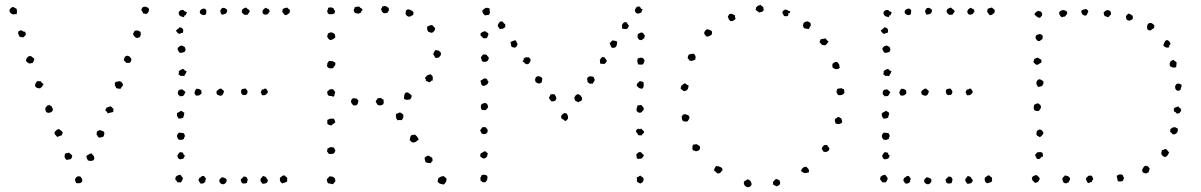

<svg xmlns="http://www.w3.org/2000/svg" viewBox="-20 -758 5010 801"><path d="M48.8 -698.2Q43.9 -700.2 40.5 -698.7Q37.1 -697.3 33.2 -698.2Q27.3 -700.2 22.9 -705.1Q18.6 -710 19.5 -714.8Q19.5 -716.8 22.9 -721.2Q26.4 -725.6 28.3 -726.6Q33.2 -730.5 38.6 -727.1Q43.9 -723.6 48.8 -721.7Q50.8 -716.8 50.8 -710Q50.8 -703.1 48.8 -698.2ZM589.8 -699.2Q585.9 -700.2 583.5 -701.2Q581.1 -702.1 578.1 -701.2Q573.2 -711.9 571.3 -713.9Q569.3 -715.8 569.3 -717.8Q573.2 -725.6 574.7 -727.1Q576.2 -728.5 577.1 -728.5Q580.1 -730.5 585.9 -730Q591.8 -729.5 595.7 -726.6Q604.5 -721.7 601.1 -712.4Q597.7 -703.1 589.8 -699.2ZM84 -626Q87.9 -621.1 87.9 -613.3Q85.9 -611.3 83.5 -608.4Q81.1 -605.5 78.1 -602.5Q73.2 -602.5 68.4 -603Q63.5 -603.5 60.5 -606.4Q58.6 -611.3 56.6 -615.7Q54.7 -620.1 56.6 -627Q59.6 -627 61 -628.9Q62.5 -630.9 66.4 -631.8Q75.2 -628.9 76.2 -628.4Q77.1 -627.9 77.1 -626ZM567.4 -624Q565.4 -620.1 566.9 -616.7Q568.4 -613.3 566.4 -609.4Q564.5 -603.5 558.1 -601.1Q551.8 -598.6 546.9 -600.6Q538.1 -608.4 536.1 -612.3Q534.2 -615.2 537.1 -621.1Q540 -627 542 -629.9Q546.9 -630.9 551.3 -630.9Q555.7 -630.9 559.6 -628.9ZM122.1 -514.6Q124 -507.8 121.1 -503.9Q118.2 -500 116.2 -495.1Q111.3 -495.1 107.9 -493.7Q104.5 -492.2 99.6 -494.1Q90.8 -500 90.3 -501.5Q89.8 -502.9 87.9 -503.9Q89.8 -512.7 91.8 -515.6Q93.8 -517.6 96.2 -520.5Q98.6 -523.4 103.5 -524.4Q110.4 -524.4 113.8 -520.5Q117.2 -516.6 122.1 -514.6ZM523.4 -497.1Q518.6 -495.1 514.2 -495.6Q509.8 -496.1 507.8 -495.1Q501 -502 499 -503.9Q497.1 -505.9 497.1 -507.8Q496.1 -511.7 498 -514.2Q500 -516.6 501 -521.5Q509.8 -526.4 512.7 -525.4Q515.6 -524.4 518.6 -523.4Q523.4 -518.6 526.4 -515.1Q529.3 -511.7 527.3 -504.9ZM162.1 -407.2Q157.2 -401.4 157.2 -399.9Q157.2 -398.4 156.2 -396.5Q153.3 -394.5 151.4 -393.1Q149.4 -391.6 147.5 -389.6Q131.8 -388.7 126 -399.4Q127 -414.1 136.7 -419.9Q141.6 -418.9 147.5 -418.9Q153.3 -418.9 153.3 -413.1ZM483.4 -387.7Q471.7 -387.7 469.2 -389.2Q466.8 -390.6 463.9 -390.6Q463.9 -397.5 459 -400.4Q460.9 -409.2 458 -412.1Q467.8 -418.9 469.2 -418Q470.7 -417 473.6 -418Q475.6 -420.9 479.5 -418.9Q483.4 -417 487.3 -416Q488.3 -411.1 491.2 -409.7Q494.1 -408.2 492.2 -400.4Q484.4 -391.6 484.4 -390.1Q484.4 -388.7 483.4 -387.7ZM184.6 -321.3Q188.5 -319.3 190.4 -316.9Q192.4 -314.5 196.3 -314.5Q196.3 -309.6 197.8 -307.6Q199.2 -305.7 201.2 -303.7Q200.2 -298.8 199.2 -295.9Q198.2 -293 193.4 -290Q183.6 -286.1 180.2 -287.6Q176.8 -289.1 172.9 -290Q170.9 -294.9 169.4 -299.3Q168 -303.7 169.9 -308.6Q175.8 -316.4 177.7 -317.9Q179.7 -319.3 183.6 -318.4ZM454.1 -304.7Q451.2 -294.9 453.1 -291L428.7 -285.2Q427.7 -290 424.8 -292.5Q421.9 -294.9 418.9 -297.9Q419.9 -301.8 421.9 -303.2Q423.8 -304.7 423.8 -308.6Q433.6 -312.5 437.5 -313.5Q441.4 -314.5 443.4 -313.5Q446.3 -311.5 447.8 -308.6Q449.2 -305.7 454.1 -304.7ZM242.2 -205.1Q239.3 -198.2 237.3 -193.4Q224.6 -189.5 218.8 -186.5Q213.9 -191.4 209.5 -197.3Q205.1 -203.1 210 -210Q218.8 -217.8 221.2 -218.8Q223.6 -219.7 227.5 -218.8Q236.3 -211.9 236.3 -211.9ZM412.1 -188.5Q406.2 -186.5 400.9 -184.6Q395.5 -182.6 389.6 -186.5Q385.7 -194.3 382.8 -196.3Q383.8 -201.2 383.8 -203.1Q383.8 -205.1 383.8 -209Q393.6 -213.9 394 -214.8Q394.5 -215.8 398.4 -214.8Q410.2 -210.9 411.1 -210Q412.1 -209 414.1 -208Q416 -202.1 415 -197.8Q414.1 -193.4 412.1 -188.5ZM266.6 -122.1Q276.4 -114.3 277.8 -112.8Q279.3 -111.3 281.2 -109.4Q281.2 -99.6 274.4 -93.8Q263.7 -91.8 260.7 -91.3Q257.8 -90.8 254.9 -92.8Q251 -100.6 249 -103.5Q250 -108.4 250.5 -111.3Q251 -114.3 250 -117.2Q254.9 -116.2 256.8 -118.7Q258.8 -121.1 263.7 -119.1ZM363.3 -118.2Q365.2 -112.3 368.7 -109.9Q372.1 -107.4 373 -101.6Q375 -90.8 366.2 -87.9Q357.4 -85 346.7 -88.9Q344.7 -92.8 342.8 -96.7Q340.8 -100.6 340.8 -107.4Q345.7 -112.3 347.7 -112.3Q349.6 -112.3 351.6 -114.3Q355.5 -118.2 357.9 -117.2Q360.4 -116.2 363.3 -118.2ZM314.5 -22.5Q317.4 -17.6 320.3 -14.6Q323.2 -11.7 323.2 -6.8Q324.2 2 315.9 4.9Q307.6 7.8 297.9 5.9Q295.9 1 293.9 -3.4Q292 -7.8 293.9 -12.7Q301.8 -23.4 306.2 -22.5Q310.5 -21.5 314.5 -22.5Z M836.9 -720.7Q837.9 -717.8 839.8 -716.3Q841.8 -714.8 840.8 -710Q840.8 -701.2 838.4 -698.2Q835.9 -695.3 831.1 -695.3Q826.2 -694.3 822.8 -696.8Q819.3 -699.2 815.4 -701.2Q810.5 -710.9 818.4 -717.8Q829.1 -723.6 831.5 -722.2Q834 -720.7 836.9 -720.7ZM1177.7 -726.6Q1185.5 -718.8 1188.5 -717.8Q1191.4 -709 1186.5 -703.1Q1177.7 -696.3 1174.8 -695.3Q1171.9 -694.3 1168 -695.3Q1163.1 -702.1 1161.1 -704.1Q1159.2 -706.1 1157.2 -710Q1158.2 -712.9 1159.2 -714.8Q1160.2 -716.8 1159.2 -720.7Q1164.1 -722.7 1168 -724.1Q1171.9 -725.6 1177.7 -726.6ZM759.8 -706.1Q756.8 -698.2 755.9 -697.3Q754.9 -696.3 754.9 -694.3Q750 -695.3 749.5 -692.4Q749 -689.5 747.1 -686.5Q734.4 -688.5 730 -692.9Q725.6 -697.3 725.6 -701.2Q724.6 -709 731 -713.4Q737.3 -717.8 746.1 -715.8Q748 -710.9 752.4 -710Q756.8 -709 759.8 -706.1ZM1022.5 -710Q1020.5 -707 1017.6 -703.6Q1014.6 -700.2 1012.7 -696.3Q1008.8 -697.3 1004.9 -696.3Q1001 -695.3 998 -697.3Q989.3 -705.1 989.3 -706.1Q988.3 -714.8 989.7 -716.3Q991.2 -717.8 992.2 -719.7Q994.1 -721.7 997.6 -723.1Q1001 -724.6 1005.9 -726.6Q1009.8 -724.6 1011.7 -721.7Q1013.7 -718.8 1018.6 -717.8ZM1099.6 -721.7Q1101.6 -718.8 1103.5 -715.8Q1105.5 -712.9 1104.5 -708Q1099.6 -705.1 1097.7 -699.2Q1085 -695.3 1083.5 -697.3Q1082 -699.2 1078.1 -699.2Q1078.1 -702.1 1076.2 -705.1Q1074.2 -708 1075.2 -710.9Q1076.2 -718.8 1088.9 -725.6Q1092.8 -724.6 1094.2 -722.2Q1095.7 -719.7 1099.6 -721.7ZM742.2 -620.1Q737.3 -621.1 734.4 -619.6Q731.4 -618.2 728.5 -616.2Q718.8 -620.1 713.9 -630.9Q726.6 -639.6 729.5 -644.5Q733.4 -643.6 737.8 -641.6Q742.2 -639.6 744.1 -633.8Q745.1 -631.8 744.1 -627.4Q743.2 -623 742.2 -620.1ZM754.9 -550.8Q750 -543 751 -543Q752 -543 750 -541Q744.1 -540 738.3 -538.1Q732.4 -536.1 727.5 -540Q724.6 -544.9 722.2 -548.8Q719.7 -552.7 721.7 -558.6Q731.4 -567.4 733.4 -566.9Q735.4 -566.4 737.3 -568.4Q741.2 -567.4 744.1 -565.4Q747.1 -563.5 751 -561.5Q752.9 -553.7 754.9 -550.8ZM758.8 -460.9Q754.9 -449.2 752 -447.3Q749 -445.3 750 -440.4Q745.1 -440.4 741.7 -441.4Q738.3 -442.4 734.4 -440.4Q731.4 -442.4 730 -444.3Q728.5 -446.3 724.6 -447.3Q724.6 -452.1 726.1 -453.6Q727.5 -455.1 725.6 -460Q729.5 -464.8 737.8 -468.8Q746.1 -472.7 751 -463.9ZM819.3 -381.8Q820.3 -377.9 820.3 -374.5Q820.3 -371.1 821.3 -369.1Q818.4 -364.3 811.5 -360.8Q804.7 -357.4 795.9 -360.4Q794.9 -364.3 793 -366.2Q791 -368.2 792 -375Q796.9 -385.7 797.9 -385.7Q798.8 -385.7 798.8 -387.7Q810.5 -387.7 813 -385.3Q815.4 -382.8 819.3 -381.8ZM753.9 -374Q748 -360.4 743.2 -357.4Q739.3 -357.4 736.3 -356.9Q733.4 -356.4 729.5 -356.4Q729.5 -359.4 726.6 -360.8Q723.6 -362.3 722.7 -365.2Q719.7 -377 728.5 -383.8Q732.4 -382.8 734.4 -384.3Q736.3 -385.7 741.2 -384.8Q744.1 -381.8 747.6 -379.4Q751 -377 753.9 -374ZM902.3 -388.7Q905.3 -385.7 908.7 -383.3Q912.1 -380.9 915 -377Q911.1 -364.3 907.2 -361.3Q903.3 -358.4 898.4 -358.4Q886.7 -362.3 885.7 -363.3Q881.8 -373 883.3 -375.5Q884.8 -377.9 885.7 -379.9Q896.5 -387.7 896.5 -387.7ZM1005.9 -361.3Q1002 -363.3 1000 -361.8Q998 -360.4 995.1 -361.3Q987.3 -365.2 987.8 -366.2Q988.3 -367.2 987.3 -369.1Q984.4 -374 985.8 -379.4Q987.3 -384.8 990.2 -386.7Q1001 -387.7 1001.5 -388.7Q1002 -389.6 1002.9 -389.6Q1014.6 -379.9 1012.7 -372.6Q1010.7 -365.2 1005.9 -361.3ZM1090.8 -387.7Q1093.8 -382.8 1096.2 -378.9Q1098.6 -375 1096.7 -370.1Q1086.9 -360.4 1083 -360.8Q1079.1 -361.3 1074.2 -360.4Q1071.3 -362.3 1070.8 -366.7Q1070.3 -371.1 1067.4 -373Q1069.3 -377 1070.3 -378.4Q1071.3 -379.9 1073.2 -384.8Q1079.1 -383.8 1081.5 -386.7Q1084 -389.6 1090.8 -387.7ZM745.1 -267.6Q740.2 -265.6 736.3 -264.2Q732.4 -262.7 724.6 -263.7Q723.6 -266.6 722.2 -268.1Q720.7 -269.5 718.8 -274.4Q718.8 -275.4 718.3 -279.8Q717.8 -284.2 718.8 -286.1Q730.5 -293 736.3 -295.9Q740.2 -293.9 742.7 -291.5Q745.1 -289.1 749 -288.1Q748 -276.4 746.6 -274.4Q745.1 -272.5 745.1 -267.6ZM747.1 -202.1Q749 -199.2 749.5 -196.3Q750 -193.4 752 -191.4Q751 -187.5 749 -185.5Q747.1 -183.6 748 -178.7Q735.4 -172.9 732.4 -174.3Q729.5 -175.8 724.6 -175.8Q722.7 -180.7 720.2 -183.6Q717.8 -186.5 718.8 -194.3Q724.6 -206.1 731 -204.6Q737.3 -203.1 747.1 -202.1ZM744.1 -120.1Q745.1 -112.3 747.6 -111.8Q750 -111.3 751 -109.4Q750 -106.4 748.5 -102.5Q747.1 -98.6 745.1 -96.7Q730.5 -90.8 725.6 -95.7Q720.7 -100.6 719.7 -108.4Q725.6 -119.1 727.5 -120.6Q729.5 -122.1 731.4 -124Q733.4 -122.1 737.8 -122.1Q742.2 -122.1 744.1 -120.1ZM732.4 3.9Q728.5 1 720.7 2.9Q718.8 0 716.8 -2.9Q714.8 -5.9 711.9 -7.8Q710.9 -12.7 711.9 -15.1Q712.9 -17.6 713.9 -21.5Q723.6 -28.3 726.1 -27.8Q728.5 -27.3 730.5 -29.3Q735.4 -27.3 737.3 -22.9Q739.3 -18.6 743.2 -15.6Q741.2 -2 732.4 3.9ZM832 -23.4Q833 -18.6 835.4 -17.6Q837.9 -16.6 838.9 -12.7Q838.9 -7.8 836.9 -5.9Q835 -3.9 836.9 1Q833 2 831.5 4.4Q830.1 6.8 825.2 7.8Q823.2 7.8 819.8 7.8Q816.4 7.8 814.5 5.9Q811.5 -2 810.1 -2Q808.6 -2 808.6 -3.9Q807.6 -6.8 809.1 -9.3Q810.5 -11.7 811.5 -15.6Q816.4 -17.6 820.3 -21.5Q824.2 -25.4 832 -23.4ZM1076.2 -24.4Q1081.1 -22.5 1085.9 -21Q1090.8 -19.5 1092.8 -12.7Q1099.6 -6.8 1097.2 -2.9Q1094.7 1 1092.8 4.9Q1088.9 6.8 1085 7.8Q1081.1 8.8 1075.2 8.8Q1072.3 5.9 1070.3 2.4Q1068.4 -1 1066.4 -3.9Q1066.4 -7.8 1067.4 -9.8Q1068.4 -11.7 1068.4 -15.6Q1074.2 -15.6 1076.2 -24.4ZM1013.7 -9.8Q1011.7 -4.9 1011.7 -1.5Q1011.7 2 1008.8 5.9Q992.2 10.7 987.3 2.9Q986.3 -3.9 984.9 -4.9Q983.4 -5.9 985.4 -10.7Q995.1 -18.6 995.1 -20Q995.1 -21.5 996.1 -21.5Q1007.8 -21.5 1009.3 -17.6Q1010.7 -13.7 1013.7 -9.8ZM905.3 -18.6Q917 -17.6 924.8 -10.7Q926.8 0 921.4 5.4Q916 10.7 911.1 10.7Q903.3 10.7 897.9 4.4Q892.6 -2 896.5 -9.8Q898.4 -12.7 900.4 -13.7Q902.3 -14.6 905.3 -18.6ZM1157.2 6.8Q1152.3 3.9 1149.4 -1Q1145.5 -11.7 1149.4 -17.6Q1159.2 -24.4 1160.2 -25.4Q1161.1 -26.4 1163.1 -26.4Q1168 -26.4 1170.4 -22.9Q1172.9 -19.5 1176.8 -18.6Q1179.7 -13.7 1178.2 -10.3Q1176.8 -6.8 1178.7 -2Q1174.8 2 1168.9 3.4Q1163.1 4.9 1157.2 6.8ZM904.3 -697.3Q902.3 -701.2 900.4 -705.6Q898.4 -710 899.4 -715.8Q902.3 -717.8 903.3 -720.7Q904.3 -723.6 908.2 -724.6Q914.1 -726.6 918.9 -723.6Q923.8 -720.7 927.7 -716.8Q927.7 -707 922.9 -702.1Q913.1 -696.3 904.3 -697.3Z M1595.7 -704.1Q1590.8 -704.1 1586.9 -703.1Q1583 -702.1 1579.1 -704.1Q1573.2 -709 1572.3 -712.9Q1571.3 -716.8 1569.3 -719.7Q1573.2 -723.6 1575.2 -731.4Q1579.1 -731.4 1582 -732.4Q1585 -733.4 1587.9 -732.4Q1591.8 -732.4 1594.2 -729.5Q1596.7 -726.6 1601.6 -725.6Q1603.5 -715.8 1600.6 -711.4Q1597.7 -707 1595.7 -704.1ZM1492.2 -716.8Q1491.2 -712.9 1488.3 -711.9Q1485.4 -710.9 1487.3 -706.1Q1483.4 -705.1 1481.4 -703.6Q1479.5 -702.1 1475.6 -701.2Q1471.7 -701.2 1468.3 -702.1Q1464.8 -703.1 1460.9 -704.1Q1458 -706.1 1457.5 -709.5Q1457 -712.9 1455.1 -715.8Q1458 -718.8 1460 -727.5Q1463.9 -729.5 1468.8 -730Q1473.6 -730.5 1478.5 -730.5Q1485.4 -722.7 1486.8 -723.1Q1488.3 -723.6 1489.3 -722.7ZM1377.9 -712.9Q1376 -706.1 1376 -702.1Q1355.5 -694.3 1347.7 -702.1Q1347.7 -705.1 1346.2 -707.5Q1344.7 -710 1344.7 -712.9Q1348.6 -717.8 1348.1 -720.7Q1347.7 -723.6 1349.6 -726.6Q1351.6 -724.6 1354 -726.1Q1356.4 -727.5 1360.4 -727.5Q1364.3 -726.6 1366.2 -725.6Q1368.2 -724.6 1372.1 -722.7Q1372.1 -718.8 1374 -716.8Q1376 -714.8 1377.9 -712.9ZM1705.1 -707Q1705.1 -704.1 1704.6 -702.1Q1704.1 -700.2 1704.1 -696.3Q1693.4 -689.5 1688.5 -688.5Q1683.6 -687.5 1678.7 -691.4Q1673.8 -695.3 1673.8 -697.8Q1673.8 -700.2 1670.9 -700.2Q1674.8 -708 1672.9 -713.9Q1676.8 -715.8 1679.2 -717.8Q1681.6 -719.7 1685.5 -718.8Q1701.2 -713.9 1705.1 -707ZM1795.9 -639.6Q1793.9 -635.7 1793.9 -634.8Q1793.9 -633.8 1793 -628.9Q1789.1 -627.9 1788.6 -625.5Q1788.1 -623 1783.2 -622.1Q1778.3 -620.1 1774.4 -622.6Q1770.5 -625 1765.6 -626Q1763.7 -630.9 1762.2 -635.7Q1760.7 -640.6 1762.7 -647.5Q1775.4 -653.3 1777.8 -652.8Q1780.3 -652.3 1782.2 -654.3Q1789.1 -647.5 1791.5 -644.5Q1793.9 -641.6 1795.9 -639.6ZM1356.4 -590.8Q1346.7 -598.6 1346.7 -602.1Q1346.7 -605.5 1343.8 -606.4Q1345.7 -608.4 1346.7 -610.8Q1347.7 -613.3 1347.7 -618.2Q1351.6 -620.1 1356.4 -622.1Q1361.3 -624 1366.2 -622.1Q1369.1 -620.1 1372.1 -618.7Q1375 -617.2 1377 -615.2L1378.9 -601.6Q1367.2 -590.8 1356.4 -590.8ZM1819.3 -529.3Q1818.4 -526.4 1815.9 -524.4Q1813.5 -522.5 1812.5 -518.6Q1807.6 -517.6 1804.7 -517.1Q1801.8 -516.6 1797.9 -515.6Q1794.9 -518.6 1792.5 -523.4Q1790 -528.3 1787.1 -531.2Q1791 -543 1793 -544.4Q1794.9 -545.9 1796.9 -549.8Q1801.8 -548.8 1803.2 -547.9Q1804.7 -546.9 1808.6 -547.9Q1815.4 -542 1816.9 -541Q1818.4 -540 1819.3 -538.1ZM1377.9 -498Q1380.9 -490.2 1377 -484.4Q1373 -478.5 1369.1 -473.6Q1348.6 -468.8 1343.8 -484.4Q1346.7 -490.2 1345.7 -495.1Q1347.7 -496.1 1349.1 -499Q1350.6 -502 1352.5 -503.9Q1367.2 -503.9 1370.1 -501.5Q1373 -499 1377.9 -498ZM1777.3 -448.2 1785.2 -438.5Q1786.1 -428.7 1785.2 -426.3Q1784.2 -423.8 1784.2 -420.9Q1779.3 -422.9 1778.3 -419.9Q1777.3 -417 1773.4 -415Q1767.6 -415 1764.6 -417.5Q1761.7 -419.9 1756.8 -419.9Q1758.8 -424.8 1756.3 -427.2Q1753.9 -429.7 1752.9 -432.6Q1760.7 -444.3 1766.1 -445.3Q1771.5 -446.3 1777.3 -448.2ZM1378.9 -374Q1375 -364.3 1375.5 -362.8Q1376 -361.3 1376 -360.4Q1369.1 -351.6 1368.2 -354Q1367.2 -356.4 1365.2 -357.4Q1353.5 -357.4 1351.6 -358.9Q1349.6 -360.4 1347.7 -361.3Q1345.7 -368.2 1345.7 -370.1Q1345.7 -372.1 1343.8 -374Q1351.6 -382.8 1356 -384.8Q1360.4 -386.7 1369.1 -385.7Q1372.1 -383.8 1374 -379.9Q1376 -376 1378.9 -374ZM1697.3 -359.4Q1697.3 -346.7 1688.5 -342.8Q1671.9 -338.9 1665 -346.7Q1666 -354.5 1666.5 -358.9Q1667 -363.3 1669.9 -370.1Q1672.9 -371.1 1676.3 -372.1Q1679.7 -373 1681.6 -372.1Q1692.4 -365.2 1693.8 -363.3Q1695.3 -361.3 1697.3 -359.4ZM1581.1 -342.8Q1579.1 -337.9 1580.6 -333.5Q1582 -329.1 1579.1 -324.2Q1577.1 -320.3 1568.8 -318.8Q1560.5 -317.4 1555.7 -320.3Q1550.8 -329.1 1548.8 -331.1Q1546.9 -333 1547.9 -335Q1547.9 -337.9 1550.8 -340.8Q1553.7 -343.8 1554.7 -347.7Q1558.6 -347.7 1561 -348.6Q1563.5 -349.6 1567.4 -349.6Q1571.3 -348.6 1573.7 -345.2Q1576.2 -341.8 1581.1 -342.8ZM1468.8 -346.7Q1470.7 -342.8 1472.2 -341.8Q1473.6 -340.8 1475.6 -336.9Q1472.7 -325.2 1472.2 -324.7Q1471.7 -324.2 1468.8 -320.3Q1457 -315.4 1452.1 -320.3Q1442.4 -332 1444.3 -336.9Q1446.3 -341.8 1448.2 -345.7Q1457 -349.6 1460.4 -347.7Q1463.9 -345.7 1468.8 -346.7ZM1657.2 -256.8Q1649.4 -256.8 1646 -257.3Q1642.6 -257.8 1637.7 -255.9Q1636.7 -259.8 1634.8 -261.7Q1632.8 -263.7 1632.8 -267.6Q1630.9 -272.5 1631.8 -274.9Q1632.8 -277.3 1631.8 -282.2Q1642.6 -286.1 1648.4 -289.1Q1653.3 -287.1 1655.3 -285.2Q1657.2 -283.2 1662.1 -281.2Q1664.1 -269.5 1661.1 -265.6Q1658.2 -261.7 1657.2 -256.8ZM1373 -262.7Q1375 -258.8 1376.5 -255.9Q1377.9 -252.9 1378.9 -248Q1377 -245.1 1374.5 -244.1Q1372.1 -243.2 1370.1 -241.2Q1361.3 -233.4 1361.3 -233.9Q1361.3 -234.4 1359.4 -235.4Q1349.6 -237.3 1348.1 -239.7Q1346.7 -242.2 1344.7 -243.2Q1346.7 -248 1345.7 -251Q1344.7 -253.9 1345.7 -257.8Q1353.5 -260.7 1354 -261.7Q1354.5 -262.7 1356.4 -262.7Q1364.3 -263.7 1373 -262.7ZM1711.9 -196.3 1719.7 -188.5Q1725.6 -180.7 1725.6 -178.7Q1725.6 -176.8 1727.5 -176.8Q1716.8 -167 1710.9 -164.6Q1705.1 -162.1 1698.2 -165Q1692.4 -169.9 1689.5 -172.9Q1690.4 -182.6 1691.9 -186.5Q1693.4 -190.4 1695.3 -193.4Q1699.2 -195.3 1703.6 -195.3Q1708 -195.3 1711.9 -196.3ZM1345.7 -137.7Q1357.4 -144.5 1361.3 -144.5Q1368.2 -142.6 1373 -142.6Q1376 -134.8 1377.4 -133.8Q1378.9 -132.8 1378.9 -129.9Q1378.9 -127 1376.5 -123Q1374 -119.1 1372.1 -117.2Q1357.4 -114.3 1352.5 -116.2Q1350.6 -117.2 1348.6 -120.6Q1346.7 -124 1344.7 -126Q1343.8 -129.9 1345.2 -131.3Q1346.7 -132.8 1345.7 -137.7ZM1776.4 -77.1Q1769.5 -78.1 1764.2 -78.6Q1758.8 -79.1 1754.9 -82Q1752 -93.8 1751.5 -96.2Q1751 -98.6 1752.9 -101.6Q1759.8 -106.4 1762.7 -107.9Q1765.6 -109.4 1770.5 -107.4Q1780.3 -100.6 1782.2 -100.6Q1784.2 -96.7 1784.7 -90.8Q1785.2 -85 1780.3 -83ZM1368.2 10.7Q1363.3 8.8 1357.9 8.3Q1352.5 7.8 1347.7 5.9Q1342.8 -4.9 1343.8 -9.3Q1344.7 -13.7 1347.7 -14.6Q1354.5 -23.4 1356.4 -22.5Q1358.4 -21.5 1361.3 -21.5Q1371.1 -21.5 1376 -14.6Q1378.9 -8.8 1378.9 -4.9Q1378.9 -1 1377.9 1Q1373 3.9 1372.1 6.8Q1371.1 9.8 1368.2 10.7ZM1831.1 11.7Q1826.2 11.7 1824.2 10.3Q1822.3 8.8 1815.4 8.8Q1813.5 5.9 1810.5 4.4Q1807.6 2.9 1805.7 1Q1807.6 -13.7 1808.6 -14.6Q1818.4 -21.5 1822.8 -22Q1827.1 -22.5 1830.1 -23.4Q1834 -21.5 1836.9 -18.6Q1839.8 -15.6 1842.8 -12.7Q1842.8 -2 1839.8 2Q1835 8.8 1834 9.8Q1833 10.7 1831.1 11.7Z M2648.4 -730.5Q2652.3 -727.5 2653.3 -723.6Q2654.3 -719.7 2660.2 -720.7Q2660.2 -715.8 2658.2 -713.9Q2656.2 -711.9 2657.2 -707Q2643.6 -699.2 2636.7 -702.1Q2629.9 -708 2629.4 -710.4Q2628.9 -712.9 2628.9 -714.8Q2629.9 -721.7 2634.8 -727.1Q2639.6 -732.4 2648.4 -730.5ZM2022.5 -722.7Q2023.4 -713.9 2022.9 -711.9Q2022.5 -710 2024.4 -708Q2024.4 -705.1 2022.9 -703.6Q2021.5 -702.1 2021.5 -697.3Q2018.6 -695.3 2013.7 -695.3Q2008.8 -695.3 2003.9 -693.4Q1999 -698.2 1997.6 -699.2Q1996.1 -700.2 1994.1 -704.1Q1992.2 -708 1992.2 -714.8Q1999 -720.7 2002.9 -723.1Q2006.8 -725.6 2012.7 -725.6ZM2088.9 -657.2Q2086.9 -655.3 2087.4 -651.9Q2087.9 -648.4 2087.9 -643.6Q2084 -643.6 2082 -641.6Q2080.1 -639.6 2078.1 -637.7Q2072.3 -638.7 2066.4 -636.7Q2061.5 -640.6 2058.6 -645.5Q2055.7 -650.4 2057.6 -656.2Q2062.5 -663.1 2063 -664.1Q2063.5 -665 2065.4 -667Q2067.4 -668.9 2070.8 -668.5Q2074.2 -668 2077.1 -668Q2080.1 -664.1 2082 -661.1Q2084 -658.2 2088.9 -657.2ZM2575.2 -639.6Q2575.2 -643.6 2575.2 -647.5Q2575.2 -651.4 2574.2 -653.3Q2580.1 -663.1 2584.5 -665Q2588.9 -667 2593.8 -665Q2599.6 -656.2 2602.1 -652.8Q2604.5 -649.4 2602.5 -647.5Q2599.6 -640.6 2596.7 -638.7Q2593.8 -636.7 2591.8 -636.7Q2582 -637.7 2579.6 -637.7Q2577.1 -637.7 2575.2 -639.6ZM2483.4 -494.1Q2483.4 -503.9 2482.4 -507.8Q2487.3 -516.6 2491.7 -519Q2496.1 -521.5 2502 -518.6Q2507.8 -509.8 2510.3 -506.8Q2512.7 -503.9 2510.7 -502Q2506.8 -495.1 2504.4 -493.2Q2502 -491.2 2500 -491.2Q2489.3 -492.2 2487.3 -492.2Q2485.4 -492.2 2483.4 -494.1ZM1984.4 -618.2Q1987.3 -620.1 1988.8 -621.6Q1990.2 -623 1993.2 -625Q2001 -627 2003.9 -627.9Q2013.7 -622.1 2015.6 -620.1Q2017.6 -618.2 2017.6 -613.3Q2013.7 -605.5 2013.2 -603.5Q2012.7 -601.6 2011.7 -599.6Q2007.8 -599.6 2005.9 -598.6Q2003.9 -597.7 2001 -597.7Q1996.1 -598.6 1992.7 -602.5Q1989.3 -606.4 1985.4 -608.4ZM2640.6 -615.2Q2652.3 -623 2655.3 -622.1Q2658.2 -621.1 2662.1 -621.1Q2664.1 -617.2 2666.5 -614.7Q2668.9 -612.3 2670.9 -609.4L2667 -598.6Q2658.2 -590.8 2657.2 -590.8Q2655.3 -589.8 2652.3 -591.3Q2649.4 -592.8 2646.5 -591.8Q2642.6 -597.7 2641.1 -599.6Q2639.6 -601.6 2639.6 -606.4ZM2131.8 -589.8Q2137.7 -575.2 2139.6 -574.2Q2135.7 -564.5 2133.3 -562.5Q2130.9 -560.5 2128.9 -559.6Q2126 -558.6 2123 -560.1Q2120.1 -561.5 2115.2 -561.5Q2112.3 -566.4 2111.8 -571.8Q2111.3 -577.1 2109.4 -582Q2122.1 -588.9 2124.5 -588.9Q2127 -588.9 2131.8 -589.8ZM2554.7 -582Q2553.7 -568.4 2551.3 -565.4Q2548.8 -562.5 2545.9 -559.6Q2534.2 -557.6 2533.2 -559.1Q2532.2 -560.5 2531.2 -559.6Q2529.3 -565.4 2526.9 -569.3Q2524.4 -573.2 2523.4 -579.1Q2528.3 -581.1 2530.3 -584.5Q2532.2 -587.9 2536.1 -589.8Q2542 -587.9 2547.4 -587.4Q2552.7 -586.9 2554.7 -582ZM2641.6 -490.2Q2641.6 -494.1 2640.1 -497.1Q2638.7 -500 2638.7 -502.9Q2638.7 -509.8 2640.1 -510.7Q2641.6 -511.7 2639.6 -513.7Q2647.5 -515.6 2650.9 -517.1Q2654.3 -518.6 2659.2 -516.6Q2664.1 -514.6 2665.5 -512.2Q2667 -509.8 2668.9 -506.8Q2668.9 -502 2666 -496.1Q2664.1 -489.3 2658.2 -488.3Q2647.5 -489.3 2646 -488.8Q2644.5 -488.3 2641.6 -490.2ZM2186.5 -519.5Q2188.5 -515.6 2190.4 -514.6Q2192.4 -513.7 2193.4 -509.8Q2194.3 -504.9 2190.4 -498Q2188.5 -496.1 2187 -493.7Q2185.5 -491.2 2181.6 -490.2Q2172.9 -490.2 2172.9 -491.2Q2172.9 -492.2 2170.9 -493.2Q2162.1 -502 2160.2 -502Q2161.1 -504.9 2163.6 -506.8Q2166 -508.8 2164.1 -513.7Q2173.8 -520.5 2177.7 -519Q2181.6 -517.6 2186.5 -519.5ZM2018.6 -519.5Q2019.5 -511.7 2016.6 -507.3Q2013.7 -502.9 2008.8 -501Q2003.9 -499 1998.5 -500Q1993.2 -501 1989.3 -504.9Q1990.2 -509.8 1988.3 -512.2Q1986.3 -514.6 1986.3 -518.6Q1993.2 -530.3 1996.1 -530.3Q1999 -531.2 2003.4 -530.8Q2007.8 -530.3 2010.7 -528.3Q2014.6 -522.5 2015.6 -522Q2016.6 -521.5 2018.6 -519.5ZM2452.1 -408.2Q2449.2 -410.2 2446.3 -409.2Q2443.4 -408.2 2441.4 -408.2Q2431.6 -415 2431.6 -416Q2431.6 -417 2430.7 -418.9Q2430.7 -423.8 2429.7 -426.3Q2428.7 -428.7 2429.7 -430.7Q2432.6 -438.5 2441.4 -439.5Q2450.2 -440.4 2458 -435.5Q2457 -431.6 2459 -429.7Q2460.9 -427.7 2460.9 -424.8Q2460.9 -419.9 2457.5 -416.5Q2454.1 -413.1 2452.1 -408.2ZM2240.2 -415Q2238.3 -413.1 2235.4 -412.1Q2232.4 -411.1 2230.5 -409.2Q2220.7 -410.2 2215.8 -415.5Q2210.9 -420.9 2212.9 -428.7Q2214.8 -439.5 2225.1 -439.9Q2235.4 -440.4 2242.2 -431.6Q2242.2 -424.8 2240.2 -415ZM2664.1 -416Q2668.9 -392.6 2658.2 -387.7Q2647.5 -388.7 2643.6 -393.1Q2639.6 -397.5 2636.7 -399.4Q2635.7 -406.2 2640.1 -411.1Q2644.5 -416 2649.4 -419.9Q2653.3 -418.9 2656.2 -418Q2659.2 -417 2664.1 -416ZM2011.7 -428.7Q2013.7 -418.9 2018.6 -418L2013.7 -407.2Q2003.9 -400.4 2000 -399.9Q1996.1 -399.4 1991.2 -401.4Q1988.3 -404.3 1987.3 -409.7Q1986.3 -415 1984.4 -420.9Q1995.1 -427.7 1998 -429.7Q2001 -431.6 2004.9 -430.7ZM2293.9 -364.3Q2300.8 -353.5 2300.8 -350.6Q2301.8 -346.7 2299.8 -343.8Q2297.9 -340.8 2295.9 -336.9Q2292 -336.9 2288.6 -335.4Q2285.2 -334 2279.3 -335.9Q2273.4 -344.7 2272 -346.2Q2270.5 -347.7 2270.5 -350.6Q2272.5 -354.5 2273.9 -357.4Q2275.4 -360.4 2276.4 -363.3Q2281.2 -365.2 2284.2 -365.2Q2287.1 -365.2 2293.9 -364.3ZM2394.5 -331.1Q2390.6 -333 2386.2 -334.5Q2381.8 -335.9 2378.9 -338.9Q2377.9 -341.8 2377.4 -344.7Q2377 -347.7 2375 -349.6Q2377 -351.6 2378.4 -355Q2379.9 -358.4 2381.8 -360.4Q2390.6 -366.2 2391.1 -365.7Q2391.6 -365.2 2392.6 -365.2Q2403.3 -360.4 2403.8 -356.9Q2404.3 -353.5 2407.2 -352.5Q2407.2 -348.6 2408.2 -346.2Q2409.2 -343.8 2407.2 -339.8Q2405.3 -336.9 2400.9 -335.9Q2396.5 -335 2394.5 -331.1ZM2657.2 -290Q2654.3 -289.1 2651.9 -288.1Q2649.4 -287.1 2646.5 -288.1Q2642.6 -288.1 2641.1 -290.5Q2639.6 -293 2636.7 -293Q2634.8 -301.8 2635.3 -302.2Q2635.7 -302.7 2635.7 -304.7Q2639.6 -315.4 2639.2 -316.4Q2638.7 -317.4 2640.6 -318.4Q2645.5 -318.4 2649.4 -319.3Q2653.3 -320.3 2656.2 -319.3Q2662.1 -312.5 2664.1 -309.6Q2666 -306.6 2666 -303.7Q2665 -298.8 2662.1 -296.4Q2659.2 -293.9 2657.2 -290ZM1990.2 -299.8Q1987.3 -302.7 1986.3 -309.1Q1985.4 -315.4 1987.3 -321.3Q1991.2 -323.2 1994.1 -325.7Q1997.1 -328.1 2002 -328.1Q2013.7 -329.1 2016.6 -311.5Q2008.8 -297.9 2002.9 -298.3Q1997.1 -298.8 1990.2 -299.8ZM2332 -285.2Q2333 -287.1 2337.9 -286.1Q2342.8 -285.2 2344.7 -283.2Q2352.5 -271.5 2348.6 -261.7Q2342.8 -253.9 2338.9 -253.4Q2335 -252.9 2333 -257.8Q2324.2 -261.7 2322.3 -264.6Q2320.3 -267.6 2321.3 -272.5Q2321.3 -277.3 2325.2 -279.8Q2329.1 -282.2 2332 -285.2ZM2655.3 -221.7Q2660.2 -214.8 2663.6 -212.9Q2667 -210.9 2667 -208Q2667 -203.1 2663.1 -200.7Q2659.2 -198.2 2657.2 -193.4Q2653.3 -193.4 2649.4 -193.4Q2645.5 -193.4 2642.6 -194.3Q2636.7 -205.1 2635.3 -206.1Q2633.8 -207 2632.8 -209Q2633.8 -215.8 2638.7 -219.2Q2643.6 -222.7 2649.4 -218.8ZM2014.6 -216.8Q2015.6 -204.1 2007.3 -200.2Q1999 -196.3 1989.3 -201.2Q1987.3 -203.1 1986.8 -207Q1986.3 -210.9 1982.4 -211.9Q1984.4 -216.8 1987.3 -220.2Q1990.2 -223.6 1993.2 -227.5H2004.9Q2008.8 -225.6 2010.3 -222.2Q2011.7 -218.8 2014.6 -216.8ZM2667 -111.3Q2664.1 -105.5 2662.1 -103.5Q2660.2 -101.6 2659.2 -97.7Q2642.6 -92.8 2636.7 -97.7Q2635.7 -101.6 2635.7 -106Q2635.7 -110.4 2633.8 -113.3Q2642.6 -122.1 2645 -123Q2647.5 -124 2654.3 -123Q2657.2 -120.1 2659.7 -116.7Q2662.1 -113.3 2667 -111.3ZM2015.6 -118.2Q2012.7 -111.3 2012.7 -108.4Q2012.7 -105.5 2010.7 -103.5Q2009.8 -101.6 2006.3 -99.6Q2002.9 -97.7 2000 -96.7Q1994.1 -96.7 1991.2 -99.6Q1988.3 -102.5 1983.4 -105.5Q1983.4 -115.2 1986.3 -118.2Q1999 -126 2000.5 -126.5Q2002 -127 2006.8 -126Q2007.8 -123 2010.7 -121.6Q2013.7 -120.1 2015.6 -118.2ZM2004.9 2Q1996.1 3.9 1992.7 1Q1989.3 -2 1984.4 -4.9Q1985.4 -8.8 1984.4 -11.7Q1983.4 -14.6 1984.4 -17.6Q1990.2 -25.4 1989.7 -26.9Q1989.3 -28.3 1991.2 -28.3Q2003.9 -31.2 2012.7 -24.4Q2016.6 -7.8 2004.9 2ZM2651.4 7.8Q2646.5 5.9 2643.6 3.9Q2640.6 2 2637.7 0Q2636.7 -5.9 2637.2 -9.8Q2637.7 -13.7 2636.7 -18.6Q2641.6 -18.6 2644.5 -21.5Q2647.5 -24.4 2652.3 -25.4Q2656.2 -20.5 2661.1 -18.1Q2666 -15.6 2665 -6.8Q2663.1 1 2659.2 2.9Q2655.3 4.9 2651.4 7.8Z M3152.3 -738.3Q3156.2 -733.4 3164.1 -728.5Q3164.1 -725.6 3165 -723.1Q3166 -720.7 3166 -717.8Q3165 -710.9 3159.2 -709Q3153.3 -707 3146.5 -706.1Q3137.7 -712.9 3135.7 -714.4Q3133.8 -715.8 3131.8 -716.8Q3134.8 -723.6 3134.3 -725.1Q3133.8 -726.6 3134.8 -727.5Q3143.6 -736.3 3147 -735.8Q3150.4 -735.4 3152.3 -738.3ZM3277.3 -710.9Q3274.4 -700.2 3272.5 -702.6Q3270.5 -705.1 3268.6 -702.1Q3270.5 -691.4 3263.7 -690.4Q3256.8 -689.5 3251 -691.4Q3248 -696.3 3245.6 -700.7Q3243.2 -705.1 3245.1 -710.9Q3252.9 -716.8 3253.9 -717.8Q3263.7 -718.8 3270.5 -711.9ZM3046.9 -693.4Q3045.9 -689.5 3046.9 -686Q3047.9 -682.6 3048.8 -678.7Q3043.9 -675.8 3040 -672.4Q3036.1 -668.9 3027.3 -669.9Q3022.5 -675.8 3020.5 -676.8Q3018.6 -677.7 3020.5 -678.7Q3014.6 -689.5 3017.6 -691.4Q3020.5 -693.4 3021.5 -698.2Q3029.3 -702.1 3035.2 -699.2Q3041 -696.3 3046.9 -693.4ZM3353.5 -636.7Q3345.7 -638.7 3339.4 -639.2Q3333 -639.6 3331.1 -647.5Q3329.1 -651.4 3330.6 -654.8Q3332 -658.2 3333 -663.1Q3345.7 -670.9 3351.6 -668Q3357.4 -665 3361.3 -662.1Q3363.3 -652.3 3362.3 -651.4Q3361.3 -650.4 3360.4 -648.4Q3355.5 -638.7 3355 -638.7Q3354.5 -638.7 3353.5 -636.7ZM2932.6 -635.7Q2943.4 -632.8 2947.8 -629.4Q2952.1 -626 2950.2 -619.1Q2950.2 -614.3 2947.8 -612.3Q2945.3 -610.4 2940.4 -608.4Q2932.6 -604.5 2929.7 -605Q2926.8 -605.5 2921.9 -611.3Q2918.9 -615.2 2918 -617.7Q2917 -620.1 2918.9 -625Q2920.9 -629.9 2926.8 -634.8ZM3436.5 -585.9Q3431.6 -576.2 3428.2 -573.7Q3424.8 -571.3 3422.9 -569.3Q3418 -568.4 3415.5 -569.8Q3413.1 -571.3 3409.2 -570.3Q3407.2 -575.2 3403.3 -577.1Q3399.4 -579.1 3399.4 -584Q3403.3 -594.7 3404.3 -594.2Q3405.3 -593.8 3407.2 -594.7Q3419.9 -596.7 3421.4 -597.7Q3422.9 -598.6 3424.8 -596.7Q3427.7 -593.8 3429.7 -590.8Q3431.6 -587.9 3436.5 -585.9ZM2848.6 -515.6Q2850.6 -526.4 2853.5 -530.3Q2866.2 -534.2 2869.1 -533.7Q2872.1 -533.2 2876 -533.2Q2882.8 -523.4 2881.8 -519Q2880.9 -514.6 2880.9 -509.8Q2870.1 -503.9 2865.2 -503.9Q2860.4 -503.9 2856.4 -504.9Q2855.5 -508.8 2853 -510.7Q2850.6 -512.7 2848.6 -515.6ZM3483.4 -475.6Q3478.5 -468.8 3466.8 -469.7Q3461.9 -470.7 3459 -472.7Q3456.1 -474.6 3453.1 -476.6Q3453.1 -482.4 3452.6 -484.9Q3452.1 -487.3 3453.1 -492.2Q3458 -495.1 3461.9 -498Q3465.8 -501 3473.6 -499Q3482.4 -488.3 3481.9 -484.4Q3481.4 -480.5 3483.4 -475.6ZM2852.5 -402.3Q2852.5 -377.9 2832 -377.9Q2825.2 -384.8 2823.2 -385.3Q2821.3 -385.7 2820.3 -387.7Q2819.3 -390.6 2820.3 -393.1Q2821.3 -395.5 2822.3 -399.4Q2830.1 -406.2 2832 -408.2Q2834 -410.2 2836.9 -410.2Q2840.8 -409.2 2844.2 -405.8Q2847.7 -402.3 2852.5 -402.3ZM3501 -385.7Q3502 -382.8 3502 -378.4Q3502 -374 3502.9 -371.1Q3496.1 -358.4 3476.6 -361.3Q3468.8 -372.1 3469.7 -376Q3470.7 -379.9 3472.7 -386.7Q3475.6 -388.7 3480.5 -388.7Q3485.4 -388.7 3489.3 -390.6Q3494.1 -386.7 3501 -385.7ZM2831.1 -281.2Q2834 -280.3 2836.9 -281.2Q2839.8 -282.2 2841.8 -281.2Q2843.8 -279.3 2847.7 -278.3Q2851.6 -277.3 2853.5 -275.4Q2857.4 -269.5 2856.4 -264.6Q2850.6 -254.9 2849.6 -253.4Q2848.6 -252 2846.7 -251Q2835 -250 2831.5 -252.4Q2828.1 -254.9 2826.2 -256.8Q2822.3 -271.5 2825.2 -273.9Q2828.1 -276.4 2831.1 -281.2ZM3489.3 -264.6Q3491.2 -258.8 3492.7 -254.9Q3494.1 -251 3492.2 -246.1Q3483.4 -237.3 3466.8 -242.2Q3464.8 -247.1 3463.4 -250.5Q3461.9 -253.9 3463.9 -261.7Q3465.8 -263.7 3469.2 -264.6Q3472.7 -265.6 3473.6 -269.5Q3479.5 -271.5 3481.9 -268.6Q3484.4 -265.6 3489.3 -264.6ZM3440.4 -139.6Q3438.5 -128.9 3433.6 -127Q3426.8 -123 3421.4 -124Q3416 -125 3414.1 -127Q3409.2 -135.7 3408.2 -137.7Q3411.1 -148.4 3418.5 -151.9Q3425.8 -155.3 3432.6 -151.4Q3432.6 -146.5 3435.5 -144.5Q3438.5 -142.6 3440.4 -139.6ZM2874 -156.2Q2877.9 -154.3 2881.3 -155.8Q2884.8 -157.2 2886.7 -156.2Q2892.6 -152.3 2895 -151.4Q2897.5 -150.4 2899.4 -148.4Q2901.4 -141.6 2900.4 -138.7Q2899.4 -135.7 2896.5 -130.9L2885.7 -127Q2879.9 -127 2877.4 -129.4Q2875 -131.8 2871.1 -129.9Q2867.2 -137.7 2868.7 -140.6Q2870.1 -143.6 2868.2 -147.5ZM2985.4 -37.1Q2982.4 -36.1 2979 -34.7Q2975.6 -33.2 2971.7 -35.2Q2963.9 -43.9 2959 -45.9Q2960 -57.6 2967.8 -65.4Q2975.6 -65.4 2984.9 -61.5Q2994.1 -57.6 2994.1 -49.8Q2994.1 -44.9 2990.7 -43.5Q2987.3 -42 2985.4 -37.1ZM3354.5 -39.1Q3343.8 -36.1 3339.4 -36.1Q3335 -36.1 3333 -37.1Q3331.1 -38.1 3327.6 -40.5Q3324.2 -43 3321.3 -44.9Q3326.2 -55.7 3329.1 -57.6Q3338.9 -64.5 3344.7 -61.5Q3353.5 -53.7 3354.5 -48.8Q3355.5 -43.9 3354.5 -39.1ZM3218.8 19.5Q3213.9 15.6 3206.1 12.7Q3206.1 9.8 3205.1 6.8Q3204.1 3.9 3206.1 -1Q3214.8 -9.8 3215.8 -10.3Q3216.8 -10.7 3220.7 -10.7Q3224.6 -10.7 3226.1 -8.8Q3227.5 -6.8 3231.4 -5.9Q3233.4 -2.9 3234.4 2Q3235.4 6.8 3233.4 11.7Q3228.5 16.6 3218.8 19.5ZM3083 -1Q3087.9 -2 3090.8 -4.9Q3093.8 -7.8 3098.6 -9.8Q3109.4 -7.8 3113.8 2.9Q3118.2 13.7 3110.4 19.5Q3102.5 22.5 3102.1 22.9Q3101.6 23.4 3096.7 22.5Q3089.8 20.5 3085.9 14.6Q3082 6.8 3083.5 4.4Q3085 2 3083 -1Z M3777.3 -720.7Q3778.3 -717.8 3780.3 -716.3Q3782.2 -714.8 3781.2 -710Q3781.2 -701.2 3778.8 -698.2Q3776.4 -695.3 3771.5 -695.3Q3766.6 -694.3 3763.2 -696.8Q3759.8 -699.2 3755.9 -701.2Q3751 -710.9 3758.8 -717.8Q3769.5 -723.6 3772 -722.2Q3774.4 -720.7 3777.3 -720.7ZM4118.2 -726.6Q4126 -718.8 4128.9 -717.8Q4131.8 -709 4127 -703.1Q4118.2 -696.3 4115.2 -695.3Q4112.3 -694.3 4108.4 -695.3Q4103.5 -702.1 4101.6 -704.1Q4099.6 -706.1 4097.7 -710Q4098.6 -712.9 4099.6 -714.8Q4100.6 -716.8 4099.6 -720.7Q4104.5 -722.7 4108.4 -724.1Q4112.3 -725.6 4118.2 -726.6ZM3700.2 -706.1Q3697.3 -698.2 3696.3 -697.3Q3695.3 -696.3 3695.3 -694.3Q3690.4 -695.3 3689.9 -692.4Q3689.5 -689.5 3687.5 -686.5Q3674.8 -688.5 3670.4 -692.9Q3666 -697.3 3666 -701.2Q3665 -709 3671.4 -713.4Q3677.7 -717.8 3686.5 -715.8Q3688.5 -710.9 3692.9 -710Q3697.3 -709 3700.2 -706.1ZM3962.9 -710Q3960.9 -707 3958 -703.6Q3955.1 -700.2 3953.1 -696.3Q3949.2 -697.3 3945.3 -696.3Q3941.4 -695.3 3938.5 -697.3Q3929.7 -705.1 3929.7 -706.1Q3928.7 -714.8 3930.2 -716.3Q3931.6 -717.8 3932.6 -719.7Q3934.6 -721.7 3938 -723.1Q3941.4 -724.6 3946.3 -726.6Q3950.2 -724.6 3952.1 -721.7Q3954.1 -718.8 3959 -717.8ZM4040 -721.7Q4042 -718.8 4043.9 -715.8Q4045.9 -712.9 4044.9 -708Q4040 -705.1 4038.1 -699.2Q4025.4 -695.3 4023.9 -697.3Q4022.5 -699.2 4018.6 -699.2Q4018.6 -702.1 4016.6 -705.1Q4014.6 -708 4015.6 -710.9Q4016.6 -718.8 4029.3 -725.6Q4033.2 -724.6 4034.7 -722.2Q4036.1 -719.7 4040 -721.7ZM3682.6 -620.1Q3677.7 -621.1 3674.8 -619.6Q3671.9 -618.2 3668.9 -616.2Q3659.2 -620.1 3654.3 -630.9Q3667 -639.6 3669.9 -644.5Q3673.8 -643.6 3678.2 -641.6Q3682.6 -639.6 3684.6 -633.8Q3685.5 -631.8 3684.6 -627.4Q3683.6 -623 3682.6 -620.1ZM3695.3 -550.8Q3690.4 -543 3691.4 -543Q3692.4 -543 3690.4 -541Q3684.6 -540 3678.7 -538.1Q3672.9 -536.1 3668 -540Q3665 -544.9 3662.6 -548.8Q3660.2 -552.7 3662.1 -558.6Q3671.9 -567.4 3673.8 -566.9Q3675.8 -566.4 3677.7 -568.4Q3681.6 -567.4 3684.6 -565.4Q3687.5 -563.5 3691.4 -561.5Q3693.4 -553.7 3695.3 -550.8ZM3699.2 -460.9Q3695.3 -449.2 3692.4 -447.3Q3689.5 -445.3 3690.4 -440.4Q3685.5 -440.4 3682.1 -441.4Q3678.7 -442.4 3674.8 -440.4Q3671.9 -442.4 3670.4 -444.3Q3668.9 -446.3 3665 -447.3Q3665 -452.1 3666.5 -453.6Q3668 -455.1 3666 -460Q3669.9 -464.8 3678.2 -468.8Q3686.5 -472.7 3691.4 -463.9ZM3759.8 -381.8Q3760.7 -377.9 3760.7 -374.5Q3760.7 -371.1 3761.7 -369.1Q3758.8 -364.3 3752 -360.8Q3745.1 -357.4 3736.3 -360.4Q3735.4 -364.3 3733.4 -366.2Q3731.4 -368.2 3732.4 -375Q3737.3 -385.7 3738.3 -385.7Q3739.3 -385.7 3739.3 -387.7Q3751 -387.7 3753.4 -385.3Q3755.9 -382.8 3759.8 -381.8ZM3694.3 -374Q3688.5 -360.4 3683.6 -357.4Q3679.7 -357.4 3676.8 -356.9Q3673.8 -356.4 3669.9 -356.4Q3669.9 -359.4 3667 -360.8Q3664.1 -362.3 3663.1 -365.2Q3660.2 -377 3668.9 -383.8Q3672.9 -382.8 3674.8 -384.3Q3676.8 -385.7 3681.6 -384.8Q3684.6 -381.8 3688 -379.4Q3691.4 -377 3694.3 -374ZM3842.8 -388.7Q3845.7 -385.7 3849.1 -383.3Q3852.5 -380.9 3855.5 -377Q3851.6 -364.3 3847.7 -361.3Q3843.8 -358.4 3838.9 -358.4Q3827.1 -362.3 3826.2 -363.3Q3822.3 -373 3823.7 -375.5Q3825.2 -377.9 3826.2 -379.9Q3836.9 -387.7 3836.9 -387.7ZM3946.3 -361.3Q3942.4 -363.3 3940.4 -361.8Q3938.5 -360.4 3935.5 -361.3Q3927.7 -365.2 3928.2 -366.2Q3928.7 -367.2 3927.7 -369.1Q3924.8 -374 3926.3 -379.4Q3927.7 -384.8 3930.7 -386.7Q3941.4 -387.7 3941.9 -388.7Q3942.4 -389.6 3943.4 -389.6Q3955.1 -379.9 3953.1 -372.6Q3951.2 -365.2 3946.3 -361.3ZM4031.2 -387.7Q4034.2 -382.8 4036.6 -378.9Q4039.1 -375 4037.1 -370.1Q4027.3 -360.4 4023.4 -360.8Q4019.5 -361.3 4014.6 -360.4Q4011.7 -362.3 4011.2 -366.7Q4010.7 -371.1 4007.8 -373Q4009.8 -377 4010.7 -378.4Q4011.7 -379.9 4013.7 -384.8Q4019.5 -383.8 4022 -386.7Q4024.4 -389.6 4031.2 -387.7ZM3685.5 -267.6Q3680.7 -265.6 3676.8 -264.2Q3672.9 -262.7 3665 -263.7Q3664.1 -266.6 3662.6 -268.1Q3661.1 -269.5 3659.2 -274.4Q3659.2 -275.4 3658.7 -279.8Q3658.2 -284.2 3659.2 -286.1Q3670.9 -293 3676.8 -295.9Q3680.7 -293.9 3683.1 -291.5Q3685.5 -289.1 3689.5 -288.1Q3688.5 -276.4 3687 -274.4Q3685.5 -272.5 3685.5 -267.6ZM3687.5 -202.1Q3689.5 -199.2 3689.9 -196.3Q3690.4 -193.4 3692.4 -191.4Q3691.4 -187.5 3689.5 -185.5Q3687.5 -183.6 3688.5 -178.7Q3675.8 -172.9 3672.9 -174.3Q3669.9 -175.8 3665 -175.8Q3663.1 -180.7 3660.6 -183.6Q3658.2 -186.5 3659.2 -194.3Q3665 -206.1 3671.4 -204.6Q3677.7 -203.1 3687.5 -202.1ZM3684.6 -120.1Q3685.5 -112.3 3688 -111.8Q3690.4 -111.3 3691.4 -109.4Q3690.4 -106.4 3689 -102.5Q3687.5 -98.6 3685.5 -96.7Q3670.9 -90.8 3666 -95.7Q3661.1 -100.6 3660.2 -108.4Q3666 -119.1 3668 -120.6Q3669.9 -122.1 3671.9 -124Q3673.8 -122.1 3678.2 -122.1Q3682.6 -122.1 3684.6 -120.1ZM3672.9 3.9Q3668.9 1 3661.1 2.9Q3659.2 0 3657.2 -2.9Q3655.3 -5.9 3652.3 -7.8Q3651.4 -12.7 3652.3 -15.1Q3653.3 -17.6 3654.3 -21.5Q3664.1 -28.3 3666.5 -27.8Q3668.9 -27.3 3670.9 -29.3Q3675.8 -27.3 3677.7 -22.9Q3679.7 -18.6 3683.6 -15.6Q3681.6 -2 3672.9 3.9ZM3772.5 -23.4Q3773.4 -18.6 3775.9 -17.6Q3778.3 -16.6 3779.3 -12.7Q3779.3 -7.8 3777.3 -5.9Q3775.4 -3.9 3777.3 1Q3773.4 2 3772 4.4Q3770.5 6.8 3765.6 7.8Q3763.7 7.8 3760.3 7.8Q3756.8 7.8 3754.9 5.9Q3752 -2 3750.5 -2Q3749 -2 3749 -3.9Q3748 -6.8 3749.5 -9.3Q3751 -11.7 3752 -15.6Q3756.8 -17.6 3760.7 -21.5Q3764.6 -25.4 3772.5 -23.4ZM4016.6 -24.4Q4021.5 -22.5 4026.4 -21Q4031.2 -19.5 4033.2 -12.7Q4040 -6.8 4037.6 -2.9Q4035.2 1 4033.2 4.9Q4029.3 6.8 4025.4 7.8Q4021.5 8.8 4015.6 8.8Q4012.7 5.9 4010.7 2.4Q4008.8 -1 4006.8 -3.9Q4006.8 -7.8 4007.8 -9.8Q4008.8 -11.7 4008.8 -15.6Q4014.6 -15.6 4016.6 -24.4ZM3954.1 -9.8Q3952.1 -4.9 3952.1 -1.5Q3952.1 2 3949.2 5.9Q3932.6 10.7 3927.7 2.9Q3926.8 -3.9 3925.3 -4.9Q3923.8 -5.9 3925.8 -10.7Q3935.5 -18.6 3935.5 -20Q3935.5 -21.5 3936.5 -21.5Q3948.2 -21.5 3949.7 -17.6Q3951.2 -13.7 3954.1 -9.8ZM3845.7 -18.6Q3857.4 -17.6 3865.2 -10.7Q3867.2 0 3861.8 5.4Q3856.4 10.7 3851.6 10.7Q3843.8 10.7 3838.4 4.4Q3833 -2 3836.9 -9.8Q3838.9 -12.7 3840.8 -13.7Q3842.8 -14.6 3845.7 -18.6ZM4097.7 6.8Q4092.8 3.9 4089.8 -1Q4085.9 -11.7 4089.8 -17.6Q4099.6 -24.4 4100.6 -25.4Q4101.6 -26.4 4103.5 -26.4Q4108.4 -26.4 4110.8 -22.9Q4113.3 -19.5 4117.2 -18.6Q4120.1 -13.7 4118.7 -10.3Q4117.2 -6.8 4119.1 -2Q4115.2 2 4109.4 3.4Q4103.5 4.9 4097.7 6.8ZM3844.7 -697.3Q3842.8 -701.2 3840.8 -705.6Q3838.9 -710 3839.8 -715.8Q3842.8 -717.8 3843.8 -720.7Q3844.7 -723.6 3848.6 -724.6Q3854.5 -726.6 3859.4 -723.6Q3864.3 -720.7 3868.2 -716.8Q3868.2 -707 3863.3 -702.1Q3853.5 -696.3 3844.7 -697.3Z M4520.5 -710Q4516.6 -703.1 4515.1 -698.2Q4513.7 -693.4 4505.9 -692.4Q4496.1 -696.3 4494.1 -700.2Q4491.2 -707 4491.2 -710Q4491.2 -712.9 4492.2 -714.8Q4509.8 -722.7 4514.2 -718.8Q4518.6 -714.8 4520.5 -710ZM4430.7 -710Q4432.6 -708 4432.1 -705.1Q4431.6 -702.1 4431.6 -699.2Q4427.7 -697.3 4426.8 -693.8Q4425.8 -690.4 4420.9 -688.5Q4414.1 -688.5 4412.6 -687Q4411.1 -685.5 4409.2 -686.5Q4405.3 -688.5 4401.4 -694.8Q4397.5 -701.2 4399.4 -708Q4400.4 -710 4406.2 -713.4Q4412.1 -716.8 4417 -715.8Q4420.9 -715.8 4424.3 -713.9Q4427.7 -711.9 4430.7 -710ZM4612.3 -711.9Q4612.3 -707 4614.3 -705.1Q4616.2 -703.1 4614.3 -697.3Q4605.5 -688.5 4605 -687.5Q4604.5 -686.5 4602.5 -686.5Q4593.8 -689.5 4591.8 -689.9Q4589.8 -690.4 4587.9 -692.4Q4585.9 -695.3 4585 -700.2Q4584 -705.1 4585 -707Q4592.8 -713.9 4594.7 -714.8Q4602.5 -716.8 4606 -714.8Q4609.4 -712.9 4612.3 -711.9ZM4318.4 -683.6Q4307.6 -684.6 4302.7 -691.4Q4298.8 -693.4 4296.9 -695.3Q4294.9 -697.3 4296.9 -702.1Q4305.7 -711.9 4311.5 -711.9Q4317.4 -711.9 4319.3 -710.9Q4323.2 -710 4326.2 -704.6Q4329.1 -699.2 4327.1 -693.4Q4318.4 -682.6 4318.4 -683.6ZM4689.5 -701.2Q4700.2 -697.3 4704.1 -692.9Q4708 -688.5 4705.1 -678.7Q4700.2 -673.8 4693.8 -672.4Q4687.5 -670.9 4680.7 -675.8Q4675.8 -684.6 4678.7 -693.4Q4682.6 -694.3 4683.6 -697.8Q4684.6 -701.2 4689.5 -701.2ZM4795.9 -653.3Q4794.9 -650.4 4794.9 -641.6Q4785.2 -635.7 4782.7 -633.3Q4780.3 -630.9 4778.3 -630.9Q4774.4 -630.9 4772 -632.3Q4769.5 -633.8 4766.6 -635.7Q4763.7 -647.5 4767.6 -655.3Q4771.5 -663.1 4781.2 -662.1Q4786.1 -661.1 4789.1 -658.2Q4792 -655.3 4795.9 -653.3ZM4330.1 -608.4Q4331.1 -603.5 4329.6 -601.1Q4328.1 -598.6 4329.1 -594.7Q4324.2 -592.8 4320.8 -589.4Q4317.4 -585.9 4311.5 -586.9Q4306.6 -587.9 4302.2 -595.2Q4297.9 -602.5 4302.7 -610.4Q4305.7 -613.3 4313.5 -615.2Q4323.2 -618.2 4330.1 -608.4ZM4863.3 -574.2Q4854.5 -564.5 4856.9 -564.5Q4859.4 -564.5 4858.4 -561.5Q4850.6 -557.6 4843.3 -560.5Q4835.9 -563.5 4833 -569.3Q4837.9 -582 4840.8 -586.4Q4843.8 -590.8 4850.6 -590.8Q4855.5 -587.9 4859.4 -583.5Q4863.3 -579.1 4863.3 -574.2ZM4325.2 -507.8Q4324.2 -505.9 4324.7 -502.4Q4325.2 -499 4324.2 -497.1Q4308.6 -487.3 4307.6 -487.3Q4302.7 -487.3 4297.9 -491.7Q4293 -496.1 4291 -501Q4293 -503.9 4293.5 -506.8Q4293.9 -509.8 4295.9 -512.7Q4299.8 -513.7 4303.2 -515.6Q4306.6 -517.6 4310.5 -517.6Q4319.3 -510.7 4321.3 -510.3Q4323.2 -509.8 4325.2 -507.8ZM4886.7 -477.5Q4877 -475.6 4875.5 -476.1Q4874 -476.6 4872.1 -476.6Q4864.3 -480.5 4863.3 -480.5Q4862.3 -480.5 4861.3 -481.4Q4858.4 -492.2 4860.4 -495.1Q4862.3 -498 4863.3 -502Q4867.2 -503.9 4869.6 -505.9Q4872.1 -507.8 4877 -507.8Q4878.9 -503.9 4882.3 -502.4Q4885.7 -501 4888.7 -498Q4887.7 -488.3 4887.7 -485.4Q4887.7 -482.4 4886.7 -477.5ZM4333 -418.9Q4334 -408.2 4331.5 -406.2Q4329.1 -404.3 4328.1 -399.4Q4317.4 -396.5 4314.9 -395.5Q4312.5 -394.5 4310.5 -396.5Q4300.8 -406.2 4304.7 -417Q4306.6 -423.8 4313.5 -426.8Q4317.4 -427.7 4318.4 -427.2Q4319.3 -426.8 4324.2 -424.8ZM4888.7 -408.2Q4895.5 -410.2 4899.9 -408.7Q4904.3 -407.2 4908.2 -405.3Q4911.1 -399.4 4908.2 -395.5Q4905.3 -391.6 4906.2 -384.8Q4892.6 -373 4883.8 -386.7Q4880.9 -396.5 4883.8 -401.4Q4886.7 -406.2 4888.7 -408.2ZM4294.9 -321.3Q4298.8 -323.2 4302.2 -324.7Q4305.7 -326.2 4309.6 -327.1Q4313.5 -326.2 4315.4 -323.7Q4317.4 -321.3 4321.3 -320.3Q4319.3 -317.4 4321.8 -314.9Q4324.2 -312.5 4322.3 -307.6Q4317.4 -299.8 4316.4 -298.3Q4315.4 -296.9 4314.5 -295.9Q4309.6 -293.9 4305.2 -294.9Q4300.8 -295.9 4295.9 -297.9Q4292 -302.7 4292.5 -309.6Q4293 -316.4 4294.9 -321.3ZM4908.2 -297.9Q4907.2 -294.9 4904.8 -291.5Q4902.3 -288.1 4900.4 -286.1Q4889.6 -283.2 4889.6 -283.7Q4889.6 -284.2 4888.7 -285.2Q4882.8 -292 4879.9 -292.5Q4877 -293 4877 -294.9Q4877.9 -297.9 4877.4 -301.8Q4877 -305.7 4878.9 -307.6L4895.5 -314.5Q4897.5 -311.5 4899.4 -309.1Q4901.4 -306.6 4905.3 -305.7ZM4861.3 -208Q4863.3 -213.9 4862.3 -218.8Q4872.1 -227.5 4876 -226.6Q4879.9 -225.6 4880.9 -228.5Q4883.8 -226.6 4886.2 -225.1Q4888.7 -223.6 4892.6 -222.7Q4896.5 -210 4888.2 -202.1Q4879.9 -194.3 4870.1 -199.2Q4869.1 -203.1 4866.2 -204.6Q4863.3 -206.1 4861.3 -208ZM4304.7 -210.9Q4314.5 -217.8 4316.9 -217.8Q4319.3 -217.8 4324.2 -215.8Q4330.1 -210.9 4331.1 -208Q4332 -205.1 4333 -203.1Q4330.1 -192.4 4317.4 -185.5Q4313.5 -189.5 4310.1 -190.4Q4306.6 -191.4 4304.7 -195.3Q4302.7 -198.2 4304.2 -202.1Q4305.7 -206.1 4304.7 -210.9ZM4845.7 -135.7Q4848.6 -131.8 4851.6 -128.9Q4854.5 -126 4857.4 -122.1Q4852.5 -110.4 4847.7 -106.4Q4839.8 -100.6 4834 -105.5Q4830.1 -107.4 4828.1 -110.4Q4826.2 -113.3 4824.2 -117.2Q4825.2 -121.1 4826.2 -124.5Q4827.1 -127.9 4827.1 -132.8Q4833 -130.9 4835.4 -133.8Q4837.9 -136.7 4845.7 -135.7ZM4330.1 -118.2Q4330.1 -113.3 4331.1 -107.9Q4332 -102.5 4325.2 -103.5Q4320.3 -95.7 4314.9 -94.7Q4309.6 -93.8 4305.7 -95.7Q4303.7 -99.6 4301.8 -103.5Q4299.8 -107.4 4297.9 -111.3Q4299.8 -114.3 4302.2 -116.7Q4304.7 -119.1 4306.6 -122.1Q4314.5 -124 4320.8 -123.5Q4327.1 -123 4330.1 -118.2ZM4776.4 -55.7Q4775.4 -47.9 4770.5 -37.1Q4766.6 -38.1 4764.6 -36.1Q4762.7 -34.2 4758.8 -34.2Q4755.9 -36.1 4752.9 -36.6Q4750 -37.1 4747.1 -39.1Q4744.1 -48.8 4744.6 -48.8Q4745.1 -48.8 4745.1 -49.8Q4751 -62.5 4754.9 -64.9Q4758.8 -67.4 4766.6 -65.4Q4769.5 -63.5 4772 -60.5Q4774.4 -57.6 4776.4 -55.7ZM4669.9 -16.6Q4668 -12.7 4664.1 -2.9Q4655.3 0 4650.4 -1Q4645.5 -2 4643.6 -2L4638.7 -23.4Q4643.6 -29.3 4651.9 -30.3Q4660.2 -31.2 4665 -26.4Q4666 -23.4 4666.5 -20.5Q4667 -17.6 4669.9 -16.6ZM4284.2 -16.6Q4291 -24.4 4292 -23.9Q4293 -23.4 4293.9 -24.4Q4297.9 -27.3 4300.3 -27.3Q4302.7 -27.3 4304.7 -27.3Q4314.5 -19.5 4315.9 -17.1Q4317.4 -14.6 4317.4 -11.7Q4316.4 -7.8 4314 -4.9Q4311.5 -2 4310.5 2Q4305.7 1 4303.7 3.4Q4301.8 5.9 4295.9 3.9Q4293 -2 4290.5 -2.9Q4288.1 -3.9 4287.1 -4.9Q4286.1 -7.8 4286.1 -10.7Q4286.1 -13.7 4284.2 -16.6ZM4444.3 -13.7Q4444.3 -7.8 4441.9 -4.9Q4439.5 -2 4438.5 2.9Q4433.6 2.9 4431.6 4.9Q4429.7 6.8 4427.7 6.8Q4418 6.8 4415 0Q4413.1 -7.8 4412.1 -8.8Q4411.1 -9.8 4412.1 -13.7Q4414.1 -18.6 4417.5 -20.5Q4420.9 -22.5 4422.9 -26.4Q4436.5 -23.4 4439.5 -20Q4442.4 -16.6 4444.3 -13.7ZM4533.2 -25.4Q4536.1 -23.4 4537.6 -19.5Q4539.1 -15.6 4541 -11.7Q4540 -7.8 4537.6 -6.3Q4535.2 -4.9 4536.1 0Q4527.3 2 4525.9 3.9Q4524.4 5.9 4521.5 5.9Q4517.6 4.9 4516.1 2.4Q4514.6 0 4512.7 -4.9Q4511.7 -6.8 4510.7 -9.3Q4509.8 -11.7 4511.7 -15.6L4519.5 -23.4Q4524.4 -26.4 4527.3 -25.4Q4530.3 -24.4 4533.2 -25.4Z"/></svg>

Font: Codystar
Style: Light
Weight: 300
Version: Version 1.000